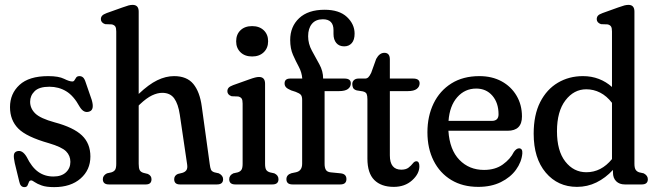

<svg xmlns="http://www.w3.org/2000/svg" viewBox="-20 -756 2686 787"><path d="M199 -32.5Q232 -32.5 250.2 -49.5Q268.5 -66.5 268.5 -92.5Q268.5 -118 250.8 -135.8Q233 -153.5 180.5 -169Q88.5 -195 54.8 -229.2Q21 -263.5 21 -317Q21 -372 60 -408Q99 -444 177.5 -444Q220.5 -444 242.5 -433Q264.5 -422 276.5 -422Q282.5 -422 285.5 -427.5Q288.5 -433 292.5 -438.5Q296.5 -444 306 -444Q314 -444 320.2 -438.8Q326.5 -433.5 331.5 -417.5L356 -346.5Q367.5 -307.5 348 -299.5Q324 -289.5 306.5 -318.5Q282 -363.5 251.2 -382Q220.5 -400.5 182.5 -400.5Q140.5 -400.5 122 -382.2Q103.5 -364 103.5 -339Q103.5 -311.5 124.5 -291Q145.5 -270.5 204 -254.5Q281 -234 315.8 -201Q350.5 -168 350.5 -114.5Q350.5 -59.5 310.2 -24.2Q270 11 202 11Q169.5 11 150.8 4.2Q132 -2.5 122.2 -9.5Q112.5 -16.5 108 -16.5Q101 -16.5 98.5 -9.5Q96 -2.5 92.8 4.2Q89.5 11 80 11Q63.5 11 59 -11.5L40.5 -87.5Q35.5 -110.5 37 -121.5Q38.5 -132.5 49.5 -136Q71.5 -143 89.5 -112.5Q110 -70.5 136.8 -51.5Q163.5 -32.5 199 -32.5Z M548.5 -708.5V-371Q589.5 -410 624.5 -427Q659.5 -444 693.5 -444Q746 -444 772.5 -411.8Q799 -379.5 807 -320L839.5 -84.5Q841.5 -68 844.8 -60.5Q848 -53 859.5 -49.5L877 -45.5Q894.5 -36.5 894.5 -21.5Q894.5 0 869.5 0H717.5Q694 0 694 -21.5Q694 -36.5 709 -43L727.5 -47.5Q739 -51 744.2 -58.8Q749.5 -66.5 747 -82.5L717 -286Q710.5 -330 694 -352.8Q677.5 -375.5 645 -375.5Q625.5 -375.5 603.2 -365Q581 -354.5 553.5 -328.5L548.5 -323.5V-84.5Q548.5 -67 552.5 -59Q556.5 -51 568 -47.5L586 -43Q601 -36 601 -21.5Q601 0 578 0H426.5Q401.5 0 401.5 -21.5Q401.5 -37 418.5 -45.5L436.5 -49.5Q447.5 -53 452 -60.2Q456.5 -67.5 456.5 -84.5V-627Q456.5 -641.5 452.5 -647.5Q448.5 -653.5 438.5 -656L411 -657Q393.5 -663 393.5 -677.5Q393.5 -686 398.8 -691.8Q404 -697.5 417.5 -702.5L482 -725.5Q498.5 -731.5 507.2 -733.8Q516 -736 523.5 -736Q548.5 -736 548.5 -708.5Z M1013.5 -524.5Q983.5 -524.5 965.8 -541.8Q948 -559 948 -586.5Q948 -615 965.8 -632Q983.5 -649 1013.5 -649Q1043 -649 1061 -632Q1079 -615 1079 -587Q1079 -559 1061 -541.8Q1043 -524.5 1013.5 -524.5ZM1066.5 -413V-84.5Q1066.5 -68 1070.8 -60.5Q1075 -53 1086.5 -49.5L1104.5 -45.5Q1121.5 -37.5 1121.5 -21.5Q1121.5 0 1096.5 0H944.5Q919.5 0 919.5 -21.5Q919.5 -37.5 936.5 -45.5L954.5 -49.5Q965.5 -53 970 -60.5Q974.5 -68 974.5 -84.5V-331.5Q974.5 -346 970.5 -352Q966.5 -358 956.5 -360.5L929.5 -361.5Q912 -367.5 912 -382Q912 -390.5 917 -396.2Q922 -402 935.5 -407L1000 -430Q1016.5 -436 1025.5 -438.2Q1034.5 -440.5 1041.5 -440.5Q1066.5 -440.5 1066.5 -413Z M1310.5 -84.5Q1310.5 -68.5 1315.8 -59.8Q1321 -51 1336 -49.5L1376.5 -45.5Q1400 -43 1400 -22Q1400 0 1375 0H1179Q1154 0 1154 -21.5Q1154 -39.5 1174.5 -46L1193.5 -50Q1218.5 -55.5 1218.5 -85V-346.5Q1218.5 -361 1213.2 -367.2Q1208 -373.5 1192 -379.5L1173.5 -385.5Q1158 -392 1152.2 -398.5Q1146.5 -405 1146.5 -414Q1146.5 -434 1169.5 -434H1219Q1217 -459.5 1204.8 -482.2Q1192.5 -505 1181 -531Q1169.5 -557 1169.5 -592Q1169.5 -647 1206.2 -681.5Q1243 -716 1310.5 -716Q1370.5 -716 1402 -686.5Q1433.5 -657 1433.5 -618Q1433.5 -592.5 1421.8 -579.2Q1410 -566 1391 -566Q1370 -566 1358.5 -579.8Q1347 -593.5 1347 -617V-632.5Q1347 -677 1303.5 -677Q1274 -677 1258.5 -658.2Q1243 -639.5 1243 -607.5Q1243 -576.5 1258.5 -548.2Q1274 -520 1289.2 -492.2Q1304.5 -464.5 1304.5 -434H1392Q1418 -434 1418 -414.5Q1418 -400 1406.2 -391.2Q1394.5 -382.5 1369 -382.5H1310.5Z M1467 -381.5 1442 -385.5Q1430.5 -389 1427.2 -396Q1424 -403 1424 -411.5Q1424 -421 1430.8 -427.5Q1437.5 -434 1449.5 -434H1476.5Q1484 -434 1489.5 -439Q1495 -444 1501.5 -457.5L1522 -514.5Q1535.5 -539.5 1555.5 -539.5Q1578 -539.5 1578 -512.5V-434H1673.5Q1700 -434 1700 -414.5Q1700 -400.5 1688.2 -391.5Q1676.5 -382.5 1651 -382.5H1578V-119Q1578 -60.5 1625 -60.5Q1644 -60.5 1654.8 -69Q1665.5 -77.5 1672.2 -86.2Q1679 -95 1686.5 -95Q1699 -95 1699 -74.5Q1699 -43.5 1669.2 -16.8Q1639.5 10 1594 10Q1542.5 10 1514.2 -18.2Q1486 -46.5 1486 -106V-349.5Q1486 -363.5 1482.8 -371Q1479.5 -378.5 1467 -381.5Z M2119.5 -278.5Q2119.5 -220 2060.5 -220H1818Q1823 -142 1863 -100.8Q1903 -59.5 1964 -59.5Q2010 -59.5 2041 -81.8Q2072 -104 2086.5 -133.5Q2097 -148 2107.5 -148Q2122.5 -148 2121 -127Q2118 -92 2095.2 -60.5Q2072.5 -29 2033 -9.5Q1993.5 10 1940.5 10Q1876.5 10 1829.8 -18.2Q1783 -46.5 1757.5 -97Q1732 -147.5 1732 -214Q1732 -279.5 1757.2 -331.8Q1782.5 -384 1830.2 -414Q1878 -444 1945 -444Q1996.5 -444 2035.8 -422.8Q2075 -401.5 2097.2 -364Q2119.5 -326.5 2119.5 -278.5ZM1932 -393Q1885.5 -393 1854.2 -357.5Q1823 -322 1818.5 -260.5H1996Q2023.5 -260.5 2023.5 -287.5Q2023.5 -334.5 1998.2 -363.8Q1973 -393 1932 -393Z M2167.5 -208Q2167.5 -285 2194.2 -337.5Q2221 -390 2266.8 -417Q2312.5 -444 2369.5 -444Q2404.5 -444 2434.5 -432.5Q2464.5 -421 2488.5 -399.5V-627Q2488.5 -641.5 2484.5 -647.5Q2480.5 -653.5 2471 -656L2443.5 -657Q2426 -663 2426 -677.5Q2426 -686 2431 -691.8Q2436 -697.5 2450 -702.5L2514 -725.5Q2530.5 -731.5 2539.5 -733.8Q2548.5 -736 2556 -736Q2580.5 -736 2580.5 -708.5V-84.5Q2580.5 -68 2585.5 -60.2Q2590.5 -52.5 2600.5 -49.5L2618.5 -45.5Q2635.5 -36.5 2635.5 -21.5Q2635.5 0 2610.5 0H2541Q2519 0 2505.8 -13Q2492.5 -26 2492.5 -49V-59.5Q2462 -26.5 2424.8 -8.2Q2387.5 10 2345 10Q2266.5 10 2217 -48.5Q2167.5 -107 2167.5 -208ZM2263 -218Q2263 -137.5 2297.2 -93.8Q2331.5 -50 2383.5 -50Q2444.5 -50 2488.5 -104V-334.5Q2467 -362.5 2440.2 -376.2Q2413.5 -390 2383 -390Q2332.5 -390 2297.8 -344.8Q2263 -299.5 2263 -218Z"/></svg>

Font: Fraunces 144pt SuperSoft
Style: Regular
Weight: 400
Version: Version 1.000;[b76b70a41]